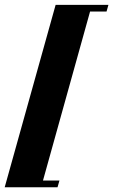

<svg xmlns="http://www.w3.org/2000/svg" viewBox="-40 -643 477 809"><path d="M416.9 -622.6 408.9 -594.4H339.5L141.1 117.7H210.5L202.4 146H-20.2L194.4 -622.6Z"/></svg>

Font: Playfair 5pt SemiExpanded Light Black
Style: Italic
Weight: 900
Italic angle: -15.6°
Version: Version 2.001;gftools[0.9.30]